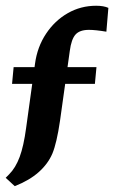

<svg xmlns="http://www.w3.org/2000/svg" viewBox="-22 -510 394 661"><path d="M28.8 130.9 -2.4 102.1 9.3 90.3Q31.7 67.9 45.7 30.3Q59.6 -7.3 67.9 -69.3L98.6 -291Q106.4 -348.6 136.5 -393.8Q166.5 -439 211.2 -464.6Q255.9 -490.2 309.1 -490.2Q335 -490.2 351.1 -482.9L344.2 -400.9Q306.2 -407.2 284.2 -407.2Q252.4 -407.2 238 -391.1Q223.6 -375 218.3 -335L184.6 -94.2Q173.3 -17.1 158.2 19Q143.1 54.2 111.3 82.5Q79.6 110.8 28.8 130.9ZM24.9 -278.8H310.1L304.7 -221.2H19.5Z"/></svg>

Font: Markazi Text
Style: Regular
Weight: 400
Designer: Borna Izadpanah (Arabic designer), Fiona Ross (Arabic design director) and Florian Runge (Latin designer)
Foundry: Borna Izadpanah and Florian Runge
Version: Version 1.000